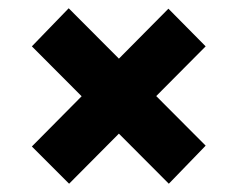

<svg xmlns="http://www.w3.org/2000/svg" viewBox="-20 -566 574 464"><path d="M147 -122 57 -212 387 -545 477 -454ZM388 -122 57 -454 146 -546 477 -214Z"/></svg>

Font: Bricolage Grotesque ExtraBold
Style: Regular
Weight: 800
Designer: Mathieu Triay
Foundry: Atelier Triay
Version: Version 1.001;gftools[0.9.33.dev8+g029e19f]